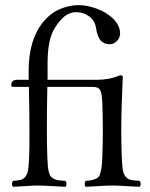

<svg xmlns="http://www.w3.org/2000/svg" viewBox="-20 -718 579 743"><path d="M451.2 -111.8Q452.6 -78.6 454.8 -62.5Q457 -46.4 465.3 -35.6Q473.6 -24.9 484.9 -22.2Q496.1 -19.5 520 -18.1Q524.4 -13.7 524.4 -6.6Q524.4 0.5 520 4.9Q502.4 4.4 469.5 2.2Q436.5 0 414.1 0Q392.1 0 360.8 2.2Q329.6 4.4 312 4.9Q307.6 0.5 307.6 -6.6Q307.6 -13.7 312 -18.1Q329.1 -19.5 338.4 -21.7Q347.7 -23.9 355.7 -28.8Q363.8 -33.7 367.2 -44.4Q370.6 -55.2 373 -70.3Q375 -85.4 376 -111.8Q379.9 -215.3 376 -317.9Q374.5 -356.9 367.7 -369.4Q360.8 -381.8 338.9 -381.8H163.1Q159.7 -201.7 163.1 -111.8Q164.1 -88.9 165 -76.2Q166 -63.5 169.2 -51.8Q172.4 -40 176.3 -35.2Q180.2 -30.3 188.7 -25.9Q197.3 -21.5 206.5 -20.3Q215.8 -19 232.9 -18.1Q237.3 -13.7 237.3 -6.3Q237.3 0.5 232.9 4.9Q215.3 4.4 182.1 2.2Q148.9 0 126 0Q106.4 0 77.6 2.2Q48.8 4.4 30.8 4.9Q26.4 0.5 26.4 -6.6Q26.4 -13.7 30.8 -18.1Q51.8 -19.5 61.8 -22.5Q71.8 -25.4 79.3 -35.6Q86.9 -45.9 89.1 -62.5Q91.3 -79.1 92.8 -111.8Q95.7 -185.1 91.8 -381.8H28.8Q23.9 -381.8 23.9 -388.2V-391.1Q23.9 -398.4 29.1 -403.8Q34.2 -409.2 45.9 -409.2H90.8V-443.8Q90.8 -564 147 -632.8Q174.8 -666.5 210.9 -682.6Q248 -698.2 284.2 -698.2Q310.5 -698.2 340.6 -689Q370.6 -679.7 392.1 -666Q444.8 -631.8 444.8 -587.9Q444.8 -572.3 432.6 -559.6Q420.4 -546.9 404.8 -546.9Q381.8 -546.9 369.4 -561.3Q356.9 -575.7 351.1 -611.8Q346.7 -639.2 324.5 -655Q302.2 -670.9 274.9 -670.9Q250.5 -670.9 230.5 -655.3Q210.4 -639.6 190.9 -607.9Q164.1 -564 164.1 -472.2V-409.2H356Q403.3 -409.2 444.8 -426.8Q455.1 -426.8 455.1 -420.9L451.2 -317.9Q447.3 -214.8 451.2 -111.8Z"/></svg>

Font: Linux Libertine Display G
Style: Regular
Weight: 400
Designer: Philipp H. Poll
Foundry: Philipp H. Poll
Version: Version 5.0.9